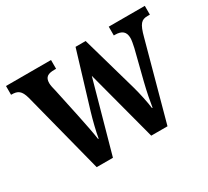

<svg xmlns="http://www.w3.org/2000/svg" viewBox="-113 -713 966 890"><g transform="rotate(-30 370.5 -268.0)"><path d="M63 -436 175 0H262L367 -378L467 0H554L666 -411C683 -476 697 -489 730 -489H742V-536H549V-489H555C592 -489 610 -474 610 -440C610 -429 606 -407 602 -390L563 -236C550 -184 542 -141 537 -109H534C531 -138 518 -199 507 -237L423 -532H369L280 -238C268 -198 254 -142 249 -110H246C242 -141 229 -205 219 -253L187 -403C183 -418 179 -436 179 -447C179 -480 197 -489 231 -489H240V-536H-1V-489H1C35 -489 51 -479 63 -436Z"/></g></svg>

Font: Noto Serif Myanmar Condensed SemiBold
Style: Regular
Weight: 600
Width: 3
Designer: Ben Mitchell and the Monotype Design Team
Foundry: Monotype Imaging Inc.
Version: Version 2.106